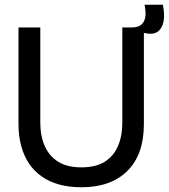

<svg xmlns="http://www.w3.org/2000/svg" viewBox="-20 -776 712 810"><path d="M323 14Q272 14 230 2.5Q188 -9 156 -31.5Q124 -54 102.5 -86Q81 -118 69.5 -160Q58 -202 58 -253V-660H150V-258Q150 -203 168.5 -160.5Q187 -118 225 -94Q263 -70 323 -70Q385 -70 422.5 -94Q460 -118 478 -160.5Q496 -203 496 -258V-660H587V-253Q587 -124 517.5 -55Q448 14 323 14ZM594 -636 530 -644 532 -660Q559 -660 572 -669Q585 -678 590 -692.5Q595 -707 594 -723.5Q593 -740 590 -756H667Q676 -713 669.5 -683.5Q663 -654 644 -641.5Q625 -629 594 -636Z"/></svg>

Font: Bricolage Grotesque 72pt
Style: Regular
Weight: 400
Version: Version 1.001;gftools[0.9.33.dev8+g029e19f]